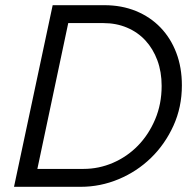

<svg xmlns="http://www.w3.org/2000/svg" viewBox="-20 -720 757 740"><path d="M34 0Q72 -176 108.5 -350Q145 -524 183 -700H382Q449 -700 504 -677.5Q559 -655 598.5 -614Q638 -573 659.5 -516.5Q681 -460 681 -391Q681 -307 648.5 -235.5Q616 -164 562 -111.5Q508 -59 437.5 -29.5Q367 0 291 0ZM379 -631H243Q213 -490 183.5 -350Q154 -210 124 -69H302Q361 -69 415.5 -92.5Q470 -116 511.5 -158.5Q553 -201 578 -260Q603 -319 603 -389Q603 -443 586.5 -487.5Q570 -532 540.5 -564Q511 -596 469.5 -613.5Q428 -631 379 -631Z"/></svg>

Font: Rosa Sans Light
Style: Italic
Weight: 300
Italic angle: -12°
Designer: Pentagram / MCKL
Foundry: Pentagram / MCKL
Version: Version 1.005;September 16, 2019;FontCreator 11.5.0.2425 64-